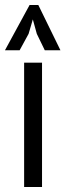

<svg xmlns="http://www.w3.org/2000/svg" viewBox="-25 -752 263 772"><path d="M72 -500H144V0H72ZM94 -732H129L218 -550H155L123 -616L107 -674L90 -616L54 -550H-5Z"/></svg>

Font: PT Sans Narrow
Style: Regular
Weight: 400
Width: 3
Designer: A.Korolkova, O.Umpeleva, V.Yefimov
Foundry: ParaType Ltd
Version: Version 2.003W OFL